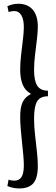

<svg xmlns="http://www.w3.org/2000/svg" viewBox="-20 -840 304 1051"><path d="M85 191.5Q53 191.5 20.5 178.5L27 143Q40.5 149 58 149Q85 149 97.8 129Q110.5 109 110.5 64Q110.5 42 107.5 9Q104.5 -24 100.5 -61.5Q96.5 -99 93.5 -135.5Q90.5 -172 90.5 -200.5Q90.5 -252.5 104 -281Q117.5 -309.5 147.5 -324V-328Q90.5 -357.5 90.5 -459.5Q90.5 -496 95.5 -539.5Q100.5 -583 105.5 -623.8Q110.5 -664.5 110.5 -691.5Q110.5 -733 97 -756.2Q83.5 -779.5 58 -779.5Q51.5 -779.5 45.5 -778.5Q39.5 -777.5 27 -774.5L20.5 -806Q34 -812 48.8 -815.8Q63.5 -819.5 79.5 -819.5Q131 -819.5 159 -787.2Q187 -755 187 -694Q187 -664.5 182 -623.5Q177 -582.5 171.8 -539.2Q166.5 -496 166.5 -458.5Q166.5 -398 184 -370.8Q201.5 -343.5 242.5 -343.5V-313Q200.5 -313 183.5 -285.5Q166.5 -258 166.5 -191.5Q166.5 -148.5 171.8 -101.8Q177 -55 182 -11Q187 33 187 69Q187 134 162.8 162.8Q138.5 191.5 85 191.5Z"/></svg>

Font: Libre Caslon Condensed Medium
Style: Regular
Weight: 500
Designer: Pablo Impallari, Rodrigo Fuenzalida, Katja Schimmel, Ertekin Erdin
Foundry: Pablo Impallari, Rodrigo Fuenzalida
Version: Version 2.000; ttfautohint (v1.8.4.7-5d5b);gftools[0.9.33]